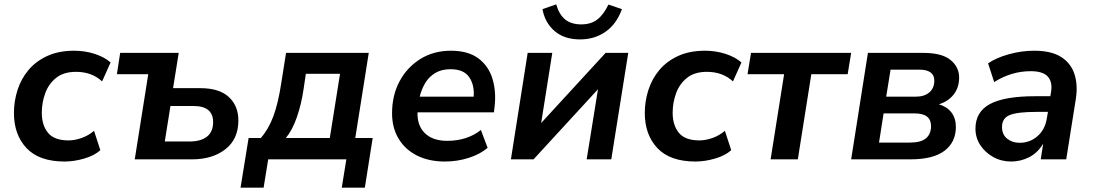

<svg xmlns="http://www.w3.org/2000/svg" viewBox="-20 -732 5026 882"><path d="M277 10Q160 10 102 -51.5Q44 -113 44 -213Q44 -267 60.5 -318.5Q77 -370 111 -410.5Q145 -451 197.5 -475Q250 -499 321 -499Q370 -499 415 -484.5Q460 -470 488 -445L449 -358Q402 -402 329 -402Q272 -402 237.5 -374Q203 -346 187.5 -303Q172 -260 172 -214Q172 -157 200.5 -122Q229 -87 295 -87Q323 -87 354.5 -98Q386 -109 412 -131L441 -42Q413 -17 366.5 -3.5Q320 10 277 10Z M599 0 661 -391H517L532 -489H801L775 -327H901Q987 -327 1031 -286.5Q1075 -246 1075 -179Q1075 -93 1015.5 -46.5Q956 0 862 0ZM737 -82H850Q903 -82 931 -104.5Q959 -127 959 -171Q959 -245 869 -245H763Z M1085 130 1122 -98H1178Q1214 -139 1236 -198.5Q1258 -258 1272 -350L1294 -489H1674L1612 -98H1692L1656 130H1550L1571 0H1212L1191 130ZM1293 -98H1495L1542 -393H1385L1374 -319Q1364 -252 1343.5 -193Q1323 -134 1293 -98Z M2024 10Q1950 10 1895.5 -17.5Q1841 -45 1811 -95Q1781 -145 1781 -212Q1781 -294 1815.5 -358.5Q1850 -423 1911 -461Q1972 -499 2051 -499Q2131 -499 2178 -463.5Q2225 -428 2242.5 -369.5Q2260 -311 2252 -242L2249 -216H1898Q1896 -155 1932 -120Q1968 -85 2035 -85Q2079 -85 2118.5 -97.5Q2158 -110 2189 -135L2220 -53Q2185 -23 2132.5 -6.5Q2080 10 2024 10ZM2050 -414Q2008 -414 1979 -396.5Q1950 -379 1933 -350Q1916 -321 1908 -288H2156Q2160 -342 2135 -378Q2110 -414 2050 -414Z M2327 0 2404 -489H2517L2466 -167L2762 -489H2866L2788 0H2675L2727 -322L2431 0ZM2645 -551Q2572 -551 2527.5 -589.5Q2483 -628 2472 -690L2535 -712Q2549 -664 2577 -642Q2605 -620 2650 -620Q2695 -620 2724 -642.5Q2753 -665 2775 -711L2837 -690Q2812 -621 2761.5 -586Q2711 -551 2645 -551Z M3175 10Q3058 10 3000 -51.5Q2942 -113 2942 -213Q2942 -267 2958.5 -318.5Q2975 -370 3009 -410.5Q3043 -451 3095.5 -475Q3148 -499 3219 -499Q3268 -499 3313 -484.5Q3358 -470 3386 -445L3347 -358Q3300 -402 3227 -402Q3170 -402 3135.5 -374Q3101 -346 3085.5 -303Q3070 -260 3070 -214Q3070 -157 3098.5 -122Q3127 -87 3193 -87Q3221 -87 3252.5 -98Q3284 -109 3310 -131L3339 -42Q3311 -17 3264.5 -3.5Q3218 10 3175 10Z M3520 0 3582 -391H3414L3430 -489H3890L3874 -391H3707L3645 0Z M3890 0 3967 -489H4222Q4307 -489 4346.5 -456.5Q4386 -424 4386 -376Q4386 -330 4361 -298Q4336 -266 4293 -253Q4330 -242 4350.5 -215.5Q4371 -189 4371 -149Q4371 -79 4319 -39.5Q4267 0 4162 0ZM4051 -288H4188Q4226 -288 4249 -307.5Q4272 -327 4272 -362Q4272 -387 4254.5 -399.5Q4237 -412 4205 -412H4071ZM4018 -77H4160Q4210 -77 4233.5 -96.5Q4257 -116 4257 -153Q4257 -211 4182 -211H4039Z M4625 10Q4580 10 4543 -10.5Q4506 -31 4483.5 -65Q4461 -99 4461 -141Q4461 -218 4527.5 -254Q4594 -290 4736 -290H4805L4808 -308Q4816 -355 4793.5 -380Q4771 -405 4715 -405Q4626 -405 4547 -355L4519 -441Q4557 -467 4615 -483Q4673 -499 4731 -499Q4810 -499 4855 -470Q4900 -441 4916 -391Q4932 -341 4922 -277L4878 0H4761L4772 -72Q4747 -30 4708 -10Q4669 10 4625 10ZM4664 -76Q4711 -76 4746 -106.5Q4781 -137 4789 -189L4794 -218H4742Q4654 -218 4618.5 -203.5Q4583 -189 4583 -149Q4583 -114 4606.5 -95Q4630 -76 4664 -76Z"/></svg>

Font: Nunito Sans
Style: Bold Italic
Weight: 700
Italic angle: -9°
Designer: Vernon Adams
Foundry: Vernon Adams
Version: Version 3.006; ttfautohint (v1.8.3)